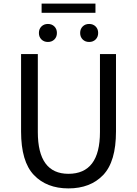

<svg xmlns="http://www.w3.org/2000/svg" viewBox="-20 -1033 761 1066"><path d="M211 -1013H510V-962H211ZM196 -850Q196 -872 210 -886Q224 -900 246 -900Q268 -900 282 -886Q296 -872 296 -850Q296 -828 282 -814Q268 -800 246 -800Q224 -800 210 -814Q196 -828 196 -850ZM425 -850Q425 -872 439 -886Q453 -900 475 -900Q497 -900 511 -886Q525 -872 525 -850Q525 -828 511 -814Q497 -800 475 -800Q453 -800 439 -814Q425 -828 425 -850ZM97 -303V-733H190V-300Q190 -68 360 -68Q535 -68 535 -300V-733H624V-303Q624 -136 553 -61.5Q482 13 360 13Q239 13 168 -61.5Q97 -136 97 -303Z"/></svg>

Font: Noto Sans SC
Style: Regular
Weight: 400
Designer: Ryoko NISHIZUKA ____ (kana & ideographs); Paul D. Hunt (Latin, Greek & Cyrillic); Wenlong ZHANG ___ (bopomofo); Sandoll 
Foundry: Adobe Systems Incorporated
Version: Version 1.004